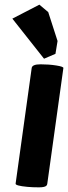

<svg xmlns="http://www.w3.org/2000/svg" viewBox="-20 -788 292 824"><path d="M116 -496Q118 -512 154 -512Q190 -512 221.5 -507Q253 -502 252 -496L183 0Q182 6 180 8Q174 16 147 16Q120 16 98 14Q45 9 47 0ZM218 -557 169 -536 33 -708 149 -768 187 -736 227 -612Z"/></svg>

Font: Chau Philomene One
Style: Italic
Weight: 400
Designer: Vicente Lamonaca
Foundry: TipoType
Version: Version 1.001